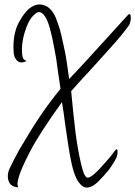

<svg xmlns="http://www.w3.org/2000/svg" viewBox="-20 -906 619 880"><path d="M297 -543.8C295.2 -553.5 292.2 -575.1 287.8 -608.5C283.4 -642 276.8 -677.2 268 -714.1C263.6 -735.2 258.7 -755.5 253.4 -774.8C247.3 -793.3 241.1 -810.5 235 -826.3C222.6 -854.5 206.4 -872.5 186.1 -880.4C178.2 -884 170.3 -885.7 162.4 -885.7C149.2 -885.7 136.4 -881.8 124.1 -873.8C104.7 -862.4 85.4 -838.6 66 -802.6C47.5 -767.4 39.6 -724.2 42.2 -673.2C42.2 -653.8 47.5 -638.9 58.1 -628.3C68.6 -618.6 81.8 -617.3 97.7 -624.4C101.2 -626.1 101.6 -627.4 99 -628.3C95.5 -629.2 92.4 -631 89.8 -633.6C83.6 -638.9 80.5 -653.8 80.5 -678.5C80.5 -702.2 84.5 -727.8 92.4 -755C97.7 -773.5 104.3 -790.7 112.2 -806.5C120.1 -821.5 129.8 -833.4 141.2 -842.2C148.3 -849.2 155.3 -851.8 162.4 -850.1C168.5 -849.2 174.7 -845.2 180.8 -838.2C191.4 -825.9 200.6 -805.2 208.6 -776.2C216.5 -748 223.5 -715.9 229.7 -679.8C235.8 -650.8 240.7 -620.4 244.2 -588.7C248.6 -557 253 -527.1 257.4 -499C244.2 -483.1 224.4 -457.6 198 -422.4C171.6 -386.3 143.9 -344.5 114.8 -297C99 -271.5 83.2 -245.1 67.3 -217.8C52.4 -190.5 37.8 -162.4 23.8 -133.3C18.5 -121 15.8 -109.6 15.8 -99C15.8 -92 16.7 -85.4 18.5 -79.2C23.8 -60.7 37.4 -50.2 59.4 -47.5C62.9 -47.5 63.4 -50.6 60.7 -56.8C59 -62 60.3 -73 64.7 -89.8C70.8 -114.4 88 -154 116.2 -208.6C143.4 -262.2 192.7 -338.8 264 -438.2C270.2 -400.4 275 -367 278.5 -337.9C282.9 -308 286.9 -281.2 290.4 -257.4C296.6 -214.3 302.7 -179.5 308.9 -153.1C315 -126.7 322.1 -105.2 330 -88.4C337 -74.4 345.4 -63.4 355.1 -55.4C362.1 -49.3 370 -46.2 378.8 -46.2C381.5 -46.2 383.7 -46.6 385.4 -47.5C398.6 -48.4 414 -57.6 431.6 -75.2C448.4 -92 464.2 -109.6 479.2 -128C488 -140.4 495.9 -152.2 502.9 -163.7C510 -175.1 514.4 -183.9 516.1 -190.1C517.9 -194.5 518.8 -202.4 518.8 -213.8C517.9 -224.4 513.5 -224.4 505.6 -213.8C500.3 -206.8 493.2 -197.6 484.4 -186.1C475.6 -175.6 466 -164.6 455.4 -153.1C440.4 -135.5 425.5 -120.1 410.5 -106.9C395.6 -94.6 385 -89.8 378.8 -92.4C369.2 -95.9 359.9 -117.5 351.1 -157.1C341.4 -197.6 333.1 -245.1 326 -299.6C322.5 -330.4 319 -361.7 315.5 -393.4C312 -425 308.9 -456.7 306.2 -488.4C315 -498.1 326.5 -510.8 340.6 -526.7C353.8 -541.6 369.2 -558.4 386.8 -576.8C417.6 -611.2 450.6 -647.7 485.8 -686.4C521 -725.1 549.6 -759.9 571.6 -790.7C575.1 -796.8 577.7 -806.1 579.5 -818.4V-826.3C579.5 -834.2 578.2 -839.1 575.5 -840.8H570.2C568.5 -839.1 566.3 -836.9 563.6 -834.2C554 -823.7 535.5 -803.4 508.2 -773.5C480.9 -743.6 450.1 -709.7 415.8 -671.9C397.3 -651.6 378 -630.5 357.7 -608.5C337.5 -586.5 317.2 -565 297 -543.8Z"/></svg>

Font: Impossible
Style: Reguler
Weight: 400
Designer: Ahsan Design
Foundry: Designer
Version: Version 3.16.0